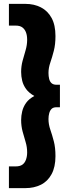

<svg xmlns="http://www.w3.org/2000/svg" viewBox="-20 -760 371 990"><path d="M26 98H61Q83 98 95.5 89Q108 80 114 63Q120 46 120 26Q120 -2 112 -28Q104 -54 96.5 -82Q89 -110 89 -141Q89 -163 94.5 -186Q100 -209 114.5 -229.5Q129 -250 157 -265Q129 -281 114.5 -301Q100 -321 94.5 -343.5Q89 -366 89 -389Q89 -419 96.5 -446.5Q104 -474 112 -501Q120 -528 120 -555Q120 -577 114 -593Q108 -609 95.5 -618.5Q83 -628 61 -628H26V-740H111Q156 -740 191 -722Q226 -704 246 -667.5Q266 -631 266 -574Q266 -531 257.5 -498Q249 -465 239.5 -437.5Q230 -410 230 -384Q230 -367 233.5 -353Q237 -339 246 -331Q255 -323 271 -323H289V-207H271Q255 -207 246.5 -199Q238 -191 234 -177Q230 -163 230 -146Q230 -119 239.5 -91.5Q249 -64 257.5 -31.5Q266 1 266 45Q266 101 246 138Q226 175 191 192.5Q156 210 111 210H26Z"/></svg>

Font: Georama ExtraCondensed Thin
Style: Bold
Weight: 700
Version: Version 1.001